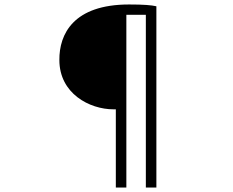

<svg xmlns="http://www.w3.org/2000/svg" viewBox="-20 -779 1040 857"><path d="M497 58H544V-713H631V58H678V-751C656 -756 622 -759 556 -759C307 -759 244 -626 245 -511C245 -362 379 -291 487 -291H497Z"/></svg>

Font: Noto Sans T Chinese Light
Style: Regular
Weight: 300
Designer: Ryoko NISHIZUKA (kana & ideographs); Paul D. Hunt (Latin, Greek & Cyrillic); Wenlong ZHANG (bopomofo); Sandoll Communica
Foundry: Adobe Systems Incorporated
Version: Version 1.000;PS 1;hotconv 1.0.78;makeotf.lib2.5.61930